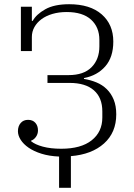

<svg xmlns="http://www.w3.org/2000/svg" viewBox="-20 -730 637 910"><path d="M260 12Q213 10 176.5 -1.5Q140 -13 115.5 -30Q91 -47 78 -67.5Q65 -88 65 -108Q65 -132 78 -147Q91 -162 113 -162Q135 -162 147.5 -148Q160 -134 160 -112Q160 -95 150.5 -81.5Q141 -68 127 -63V-61Q146 -45 183 -35Q220 -25 270 -25Q364 -25 414.5 -65Q465 -105 465 -173V-202Q465 -267 425 -302Q385 -337 310 -337H205V-374H305Q377 -374 414 -411.5Q451 -449 451 -510V-541Q451 -601 411.5 -637Q372 -673 296 -673Q259 -673 228.5 -664Q198 -655 176.5 -639Q155 -623 143 -601.5Q131 -580 131 -555V-488H79V-698H131V-631H135Q152 -662 194.5 -686Q237 -710 308 -710Q407 -710 462 -662Q517 -614 517 -533Q517 -459 479 -415.5Q441 -372 378 -360V-356Q409 -351 437 -339.5Q465 -328 486 -307.5Q507 -287 519 -257.5Q531 -228 531 -188Q531 -102 473 -50Q415 2 316 10V160H260Z"/></svg>

Font: IBM Plex Serif Light
Style: Regular
Weight: 300
Designer: Mike Abbink, Paul van der Laan, Pieter van Rosmalen
Foundry: Bold Monday
Version: Version 3.001